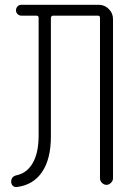

<svg xmlns="http://www.w3.org/2000/svg" viewBox="-20 -750 540 779"><path d="M47.9 8.8Q38.1 9.8 31.7 3.4Q25.4 -2.9 25.4 -12.7Q25.4 -34.2 47.9 -39.1Q89.8 -47.9 113.3 -89.4Q136.7 -130.9 136.7 -199.2V-677.7Q136.7 -686.5 127.9 -686.5H66.4Q57.6 -686.5 51.3 -692.9Q44.9 -699.2 44.9 -708Q44.9 -716.8 50.8 -723.6Q56.6 -730.5 66.4 -730.5H380.9Q404.3 -730.5 421.4 -713.4Q438.5 -696.3 438.5 -672.9V-26.4Q438.5 -16.6 430.2 -8.3Q421.9 0 412.1 0Q402.3 0 394 -7.8Q385.7 -15.6 385.7 -26.4V-677.7Q385.7 -686.5 377 -686.5H196.3Q187.5 -686.5 186.5 -677.7V-196.3Q186.5 -104.5 150.4 -51.8Q114.3 1 47.9 8.8Z"/></svg>

Font: Rounded-X Mgen+ 1mn light
Style: Regular
Weight: 200
Designer: [Source Han Sans]
Ryoko NISHIZUKA  (kana & ideographs); Paul D. Hunt (Latin, Greek & Cyrillic); Wenlong ZHANG  (bopomofo
Version: Version 1.059.20150602